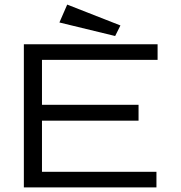

<svg xmlns="http://www.w3.org/2000/svg" viewBox="-20 -817 790 837"><path d="M84 0V-624H667V-556H163V-360H584V-291H163V-68H662V0ZM482 -660 239 -719 273 -797 505 -706Z"/></svg>

Font: Inconsolata ExtraExpanded
Style: Regular
Weight: 400
Width: 8
Monospace: yes
Designer: Raph Levien, Cyreal, Brenton Simpson
Foundry: Raph Levien, Cyreal, Google
Version: Version 3.000; ttfautohint (v1.8.2.53-6de2)